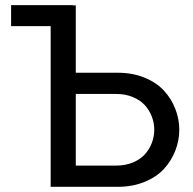

<svg xmlns="http://www.w3.org/2000/svg" viewBox="-20 -721 744 742"><path d="M429.2 -357.9H220.2V-439.9H435.1Q492.2 -439.9 538.6 -420.9Q585 -401.9 613.5 -370.8Q642.1 -339.8 657.5 -300.3Q672.9 -260.7 672.9 -219.5Q672.9 -178.2 657.5 -138.7Q642.1 -99.1 613.5 -68.1Q585 -37.1 538.6 -18.1Q492.2 1 435.1 1H175.8V-700.2H272.9V-81.1H429.2Q464.8 -81.1 493.4 -93Q522 -105 539.6 -124.3Q557.1 -143.6 566.7 -168.5Q576.2 -193.4 576.2 -219.5Q576.2 -245.6 566.7 -270.5Q557.1 -295.4 539.6 -314.7Q522 -334 493.4 -345.9Q464.8 -357.9 429.2 -357.9ZM22.9 -701.2H261.2V-620.1H22.9Z"/></svg>

Font: LT Superior Med
Style: Regular
Weight: 500
Designer: Daniel Lyons
Foundry: LyonsType
Version: Version 1.000